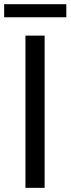

<svg xmlns="http://www.w3.org/2000/svg" viewBox="-22 -905 340 925"><path d="M100.6 0H193V-733.4H100.6ZM-2 -821.8H297.5V-884.8H-2Z"/></svg>

Font: Source Han Sans JP VF
Style: Regular
Weight: 250
Designer: Ryoko NISHIZUKA 西塚涼子 (kana, bopomofo & ideographs); Paul D. Hunt (Latin, Greek & Cyrillic); Sandoll Communications 산돌커뮤니
Foundry: Adobe
Version: Version 2.004;hotconv 1.0.118;makeotfexe 2.5.65603